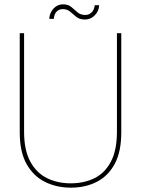

<svg xmlns="http://www.w3.org/2000/svg" viewBox="-20 -853 649 885"><path d="M307 12Q241 12 187.5 -14.5Q134 -41 102.5 -97Q71 -153 71 -243V-700H91V-246Q91 -161 119.5 -108.5Q148 -56 196.5 -32Q245 -8 306 -8Q368 -8 416 -32Q464 -56 491.5 -108.5Q519 -161 519 -246V-700H539V-243Q539 -153 508.5 -97Q478 -41 425.5 -14.5Q373 12 307 12ZM372 -763Q347 -763 332 -775Q317 -787 303.5 -799Q290 -811 269 -811Q253 -811 241.5 -800Q230 -789 228 -766H207Q209 -795 227 -814Q245 -833 270 -833Q294 -833 308.5 -821Q323 -809 337 -796.5Q351 -784 374 -784Q390 -784 402 -795.5Q414 -807 417 -829H437Q436 -802 417 -782.5Q398 -763 372 -763Z"/></svg>

Font: DM Sans 17pt Thin
Style: Regular
Weight: 250
Version: Version 4.004;gftools[0.9.30]